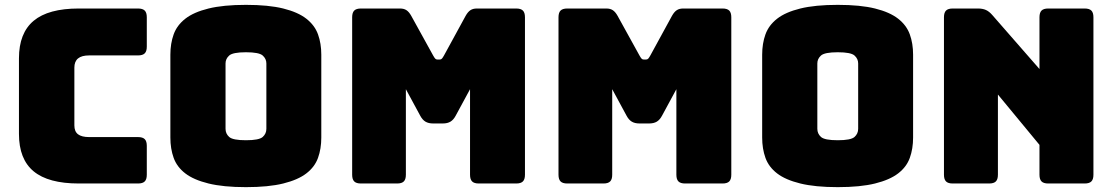

<svg xmlns="http://www.w3.org/2000/svg" viewBox="-20 -755 4588 790"><path d="M548 0H304Q179 0 118.5 -50Q58 -100 58 -204V-515Q58 -619 118.5 -669.5Q179 -720 304 -720H548Q567 -720 575.5 -711.5Q584 -703 584 -684V-563Q584 -544 575.5 -535.5Q567 -527 548 -527H347Q316 -527 301 -514.5Q286 -502 286 -477V-239Q286 -214 301 -202.5Q316 -191 347 -191H548Q567 -191 575.5 -182.5Q584 -174 584 -155V-36Q584 -17 575.5 -8.5Q567 0 548 0Z M1302 -189Q1302 -143 1288.5 -105.5Q1275 -68 1240.5 -41.5Q1206 -15 1145.5 0Q1085 15 992 15Q899 15 838 0Q777 -15 742.5 -41.5Q708 -68 694.5 -105.5Q681 -143 681 -189V-530Q681 -576 694.5 -613.5Q708 -651 742.5 -678Q777 -705 838 -720Q899 -735 992 -735Q1085 -735 1145.5 -720Q1206 -705 1240.5 -678Q1275 -651 1288.5 -613.5Q1302 -576 1302 -530ZM908 -225Q908 -205 923 -191.5Q938 -178 992 -178Q1046 -178 1061 -191.5Q1076 -205 1076 -225V-494Q1076 -513 1061 -526.5Q1046 -540 992 -540Q938 -540 923 -526.5Q908 -513 908 -494Z M1614 0H1465Q1446 0 1437.5 -8.5Q1429 -17 1429 -36V-684Q1429 -703 1437.5 -711.5Q1446 -720 1465 -720H1626Q1642 -720 1652.5 -713Q1663 -706 1672 -690L1762 -527Q1767 -518 1770.5 -514Q1774 -510 1780 -510H1789Q1795 -510 1798.5 -514Q1802 -518 1807 -527L1896 -690Q1905 -706 1915.5 -713Q1926 -720 1942 -720H2104Q2123 -720 2131.5 -711.5Q2140 -703 2140 -684V-36Q2140 -17 2131.5 -8.5Q2123 0 2104 0H1950Q1931 0 1922.5 -8.5Q1914 -17 1914 -36V-388L1855 -279Q1846 -262 1833.5 -254.5Q1821 -247 1802 -247H1762Q1743 -247 1730.5 -254.5Q1718 -262 1709 -279L1650 -388V-36Q1650 -17 1641.5 -8.5Q1633 0 1614 0Z M2463 0H2314Q2295 0 2286.5 -8.5Q2278 -17 2278 -36V-684Q2278 -703 2286.5 -711.5Q2295 -720 2314 -720H2475Q2491 -720 2501.5 -713Q2512 -706 2521 -690L2611 -527Q2616 -518 2619.5 -514Q2623 -510 2629 -510H2638Q2644 -510 2647.5 -514Q2651 -518 2656 -527L2745 -690Q2754 -706 2764.5 -713Q2775 -720 2791 -720H2953Q2972 -720 2980.5 -711.5Q2989 -703 2989 -684V-36Q2989 -17 2980.5 -8.5Q2972 0 2953 0H2799Q2780 0 2771.5 -8.5Q2763 -17 2763 -36V-388L2704 -279Q2695 -262 2682.5 -254.5Q2670 -247 2651 -247H2611Q2592 -247 2579.5 -254.5Q2567 -262 2558 -279L2499 -388V-36Q2499 -17 2490.5 -8.5Q2482 0 2463 0Z M3737 -189Q3737 -143 3723.5 -105.5Q3710 -68 3675.5 -41.5Q3641 -15 3580.5 0Q3520 15 3427 15Q3334 15 3273 0Q3212 -15 3177.5 -41.5Q3143 -68 3129.5 -105.5Q3116 -143 3116 -189V-530Q3116 -576 3129.5 -613.5Q3143 -651 3177.5 -678Q3212 -705 3273 -720Q3334 -735 3427 -735Q3520 -735 3580.5 -720Q3641 -705 3675.5 -678Q3710 -651 3723.5 -613.5Q3737 -576 3737 -530ZM3343 -225Q3343 -205 3358 -191.5Q3373 -178 3427 -178Q3481 -178 3496 -191.5Q3511 -205 3511 -225V-494Q3511 -513 3496 -526.5Q3481 -540 3427 -540Q3373 -540 3358 -526.5Q3343 -513 3343 -494Z M4050 0H3900Q3881 0 3872.5 -8.5Q3864 -17 3864 -36V-684Q3864 -703 3872.5 -711.5Q3881 -720 3900 -720H4004Q4023 -720 4036.5 -714Q4050 -708 4063 -693L4257 -471V-684Q4257 -703 4265.5 -711.5Q4274 -720 4293 -720H4443Q4462 -720 4470.5 -711.5Q4479 -703 4479 -684V-36Q4479 -17 4470.5 -8.5Q4462 0 4443 0H4293Q4274 0 4265.5 -8.5Q4257 -17 4257 -36V-159L4086 -366V-36Q4086 -17 4077.5 -8.5Q4069 0 4050 0Z"/></svg>

Font: Bungee
Style: Regular
Weight: 400
Designer: David Jonathan Ross
Foundry: David Jonathan Ross
Version: Version 1.001;PS 1.0;hotconv 1.0.72;makeotf.lib2.5.5900